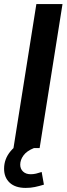

<svg xmlns="http://www.w3.org/2000/svg" viewBox="-28 -725 330 940"><path d="M38 0 150 -705H278L166 0ZM98 195Q47 195 19.5 169.5Q-8 144 -8 101Q-8 53 24 15Q56 -23 105 -42L138 0Q103 14 87 36Q71 58 71 81Q71 102 85 115Q99 128 122 128Q136 128 148.5 125Q161 122 176 117L187 179Q164 186 143 190.5Q122 195 98 195Z"/></svg>

Font: Nunito Sans
Style: Bold Italic
Weight: 700
Italic angle: -9°
Designer: Vernon Adams
Foundry: Vernon Adams
Version: Version 3.006; ttfautohint (v1.8.3)